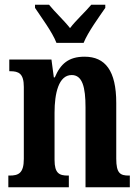

<svg xmlns="http://www.w3.org/2000/svg" viewBox="-20 -786 586 806"><path d="M217 -606H331C349 -651 396 -715 422 -753V-766H363C340 -738 298 -700 274 -668C249 -700 208 -738 186 -766H127V-753C152 -715 200 -651 217 -606ZM15 0H269V-49H265C229 -49 209 -58 209 -115V-313C209 -394 226 -471 281 -471C326 -471 339 -420 339 -335V0H525V-49H521C485 -49 468 -58 468 -120V-354C468 -489 422 -548 335 -548C268 -548 234 -518 210 -461H206L196 -536H19V-487H23C58 -487 80 -478 80 -421V-119C80 -58 57 -49 20 -49H15Z"/></svg>

Font: Noto Serif Bengali ExtraCondensed
Style: Regular
Weight: 400
Width: 2
Designer: Juan Bruce, Universal Thirst, Indian Type Foundry and the Monotype Design Team.
Foundry: Monotype Imaging Inc.
Version: Version 2.003